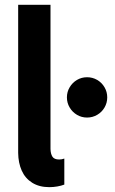

<svg xmlns="http://www.w3.org/2000/svg" viewBox="-20 -772 479 800"><path d="M55.7 -134.8V-752H190.4V-151.4Q190.9 -130.9 198.5 -119.1Q206.1 -107.4 226.6 -107.4Q237.3 -107.4 248 -111.3V-2.9Q235.4 2 218.8 4.9Q202.1 7.8 185.5 7.8Q143.6 7.8 114.3 -10.5Q85 -28.8 70.6 -61Q56.2 -93.3 55.7 -134.8ZM258.8 -366.2Q258.8 -389.2 270.3 -408.4Q281.7 -427.7 300.8 -439Q319.8 -450.2 342.8 -450.2Q365.7 -450.2 385 -439Q404.3 -427.7 415.5 -408.4Q426.8 -389.2 426.8 -366.2Q426.8 -343.3 415.5 -324Q404.3 -304.7 385 -293.5Q365.7 -282.2 342.8 -282.2Q319.8 -282.2 300.8 -293.5Q281.7 -304.7 270.3 -324Q258.8 -343.3 258.8 -366.2Z"/></svg>

Font: Reddit Sans Fudge
Style: Bold
Weight: 700
Designer: Stephen Hutchings
Foundry: Reddit
Version: Version 1.013